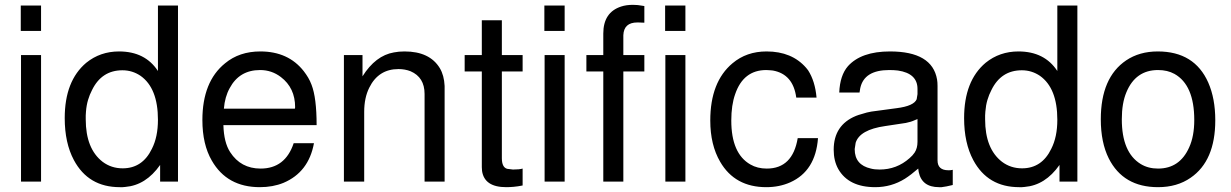

<svg xmlns="http://www.w3.org/2000/svg" viewBox="-20 -752 5098 795"><path d="M150 -524V0H67V-524ZM150 -729V-624H66V-729Z M717 -729V0H643V-69Q584 15 499 22Q494 23 488 23Q482 23 476 23Q346 23 286 -89Q248 -160 248 -263Q248 -417 337 -492Q395 -539 473 -539Q581 -539 634 -458V-729ZM487 -461Q401 -461 361 -379Q351 -360 344.5 -338Q338 -316 336 -290Q335 -282 335 -274Q335 -266 335 -258Q335 -136 405 -82Q441 -55 488 -55Q570 -55 609 -136Q634 -185 634 -256Q634 -387 562 -438Q528 -461 487 -461Z M905 -234Q907 -162 933 -122Q977 -54 1059 -54Q1161 -54 1196 -159H1280Q1258 -39 1154 5Q1110 23 1056 23Q920 23 857 -87Q818 -154 818 -255Q818 -414 912 -490Q971 -539 1058 -539Q1174 -539 1238 -457Q1248 -444 1256 -430.5Q1264 -417 1270 -401Q1291 -347 1291 -234ZM1201 -302 1202 -308Q1202 -388 1143 -433Q1105 -462 1057 -462Q971 -462 931 -387Q911 -351 907 -302Z M1404 -524H1481V-436Q1535 -522 1611 -535Q1621 -537 1632 -538Q1643 -539 1655 -539Q1759 -539 1801 -470Q1819 -440 1821 -396V0H1738V-363Q1738 -432 1680 -457Q1657 -466 1630 -466Q1547 -466 1509 -389Q1488 -347 1488 -289V0H1404Z M2144 -524V-456H2058V-97Q2058 -59 2080 -53L2104 -50Q2131 -50 2144 -54V16Q2124 20 2107 21.5Q2090 23 2076 23Q1986 23 1976 -44L1975 -60V-456H1904V-524H1975V-668H2058V-524Z M2318 -524V0H2235V-524ZM2318 -729V-624H2234V-729Z M2648 -524V-456H2561V0H2478V-456H2408V-524H2478V-613Q2478 -701 2552 -725Q2573 -732 2601 -732L2621 -731L2648 -727V-658L2623 -659H2619Q2563 -659 2561 -606V-524Z M2818 -524V0H2735V-524ZM2818 -729V-624H2734V-729Z M3277 -348Q3264 -445 3180 -460Q3176 -461 3169.5 -461Q3163 -461 3153 -462Q3058 -462 3024 -362Q3008 -317 3008 -253Q3008 -116 3087 -71Q3116 -54 3155 -54Q3262 -54 3283 -180H3367Q3357 -44 3252 3Q3207 23 3153 23Q3023 23 2962 -82Q2921 -152 2921 -253Q2921 -413 3013 -490Q3071 -539 3154 -539Q3259 -539 3318 -471L3326 -461Q3355 -416 3361 -348Z M3925 -49V14Q3897 21 3879 23H3878H3868Q3797 23 3784 -40L3782 -54Q3752 -28 3727 -12Q3671 23 3604 23Q3494 23 3451 -52Q3432 -86 3432 -132Q3432 -234 3524 -272L3535 -276L3569 -286L3588 -290Q3603 -292 3629 -295.5Q3655 -299 3692 -304Q3765 -313 3776 -342V-343V-344L3779 -362V-384Q3779 -448 3698 -460Q3690 -461 3681 -461.5Q3672 -462 3662 -462Q3558 -462 3542 -387L3539 -369H3455Q3458 -440 3491 -478Q3546 -539 3665 -539Q3840 -539 3860 -423Q3861 -417 3861.5 -410.5Q3862 -404 3862 -396V-88Q3862 -47 3907 -47H3909Q3917 -47 3920 -48H3921ZM3779 -259 3769 -255Q3752 -247 3731 -243L3645 -230Q3540 -215 3523 -161L3519 -135V-134Q3519 -69 3586 -54Q3601 -50 3622 -50Q3693 -50 3746 -97Q3759 -108 3767 -120Q3779 -138 3779 -165Z M4441 -729V0H4367V-69Q4308 15 4223 22Q4218 23 4212 23Q4206 23 4200 23Q4070 23 4010 -89Q3972 -160 3972 -263Q3972 -417 4061 -492Q4119 -539 4197 -539Q4305 -539 4358 -458V-729ZM4211 -461Q4125 -461 4085 -379Q4075 -360 4068.5 -338Q4062 -316 4060 -290Q4059 -282 4059 -274Q4059 -266 4059 -258Q4059 -136 4129 -82Q4165 -55 4212 -55Q4294 -55 4333 -136Q4358 -185 4358 -256Q4358 -387 4286 -438Q4252 -461 4211 -461Z M4774 -539Q4926 -539 4983 -410Q5012 -344 5012 -254Q5012 -86 4910 -16Q4854 23 4775 23Q4631 23 4571 -96Q4538 -162 4538 -258Q4538 -431 4643 -502Q4698 -539 4774 -539ZM4775 -462Q4682 -462 4644 -370Q4625 -325 4625 -258Q4625 -121 4703 -73Q4734 -54 4775 -54Q4865 -54 4904 -142Q4925 -188 4925 -255Q4925 -400 4843 -446Q4814 -462 4775 -462Z"/></svg>

Font: Ekushey Lalsalu
Style: Regular
Weight: 400
Designer: Al Mamun Sumon
Foundry: Al Mamun Sumon
Version: Version 1.0